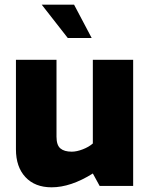

<svg xmlns="http://www.w3.org/2000/svg" viewBox="-20 -793 638 819"><path d="M48 -156V-538H221V-210Q221 -174 237.5 -160Q254 -146 286 -146Q307 -146 333 -156Q359 -166 376 -181V-538H548V0H405L376 -53Q282 6 200 6Q129 6 88.5 -37.5Q48 -81 48 -156ZM158 -773H296L371 -631H269Z"/></svg>

Font: Exo ExtraBold
Style: Regular
Weight: 800
Designer: Natanael Gama
Foundry: Natanael Gama
Version: Version 1.500